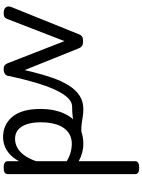

<svg xmlns="http://www.w3.org/2000/svg" viewBox="146 -706 949 1282"><g transform="rotate(-90 621.0 -64.5)"><path d="M533 17Q510 17 487 13.5Q464 10 440.5 6.5Q417 3 392.5 3.5Q368 4 342 12L366 -30Q398 -39 424.5 -44.5Q451 -50 473 -53Q495 -56 514.5 -57Q534 -58 551 -58Q560 -58 562 -46.5Q564 -35 560.5 -20.5Q557 -6 549.5 5.5Q542 17 533 17ZM143 390Q121 390 110.5 383.5Q100 377 100 364V-489Q100 -502 110.5 -508.5Q121 -515 143 -515Q164 -515 175 -508.5Q186 -502 186 -489V-413Q210 -455 236.5 -477.5Q263 -500 291 -509.5Q319 -519 347 -519Q431 -519 483 -456.5Q535 -394 535 -269Q535 -217 525 -173Q515 -129 496 -94Q477 -59 448.5 -34.5Q420 -10 383.5 3.5Q347 17 302 17Q272 17 242.5 9Q213 1 186 -14V364Q186 377 175 383.5Q164 390 143 390ZM186 -94Q216 -76 245 -68Q274 -60 301 -60Q328 -60 350.5 -68.5Q373 -77 390.5 -93.5Q408 -110 420.5 -135Q433 -160 439.5 -193Q446 -226 446 -267Q446 -319 434 -357.5Q422 -396 397.5 -417.5Q373 -439 335 -439Q306 -439 278.5 -425Q251 -411 228 -380.5Q205 -350 186 -299Z M534 17Q521 17 516 5.5Q511 -6 513.5 -20.5Q516 -35 525.5 -46.5Q535 -58 551 -58Q582 -58 610 -87.5Q638 -117 663.5 -172.5Q689 -228 712 -306.5Q735 -385 756 -484Q759 -499 775 -500Q791 -501 805.5 -493Q820 -485 816 -472Q800 -396 782.5 -324.5Q765 -253 743.5 -191Q722 -129 693 -82Q664 -35 625 -9Q586 17 534 17Z M987 15Q965 15 955.5 8Q946 1 941 -11L758 -465Q750 -485 762 -500Q774 -515 802 -515Q817 -515 825.5 -509Q834 -503 840 -489L988 -109L1135 -489Q1140 -503 1149 -509Q1158 -515 1173 -515Q1202 -515 1213 -501Q1224 -487 1216 -465L1033 -11Q1029 1 1019 8Q1009 15 987 15Z"/></g></svg>

Font: Playwrite GB J
Style: Regular
Weight: 400
Designer: Veronika Burian, José Scaglione
Foundry: TypeTogether
Version: Version 1.002